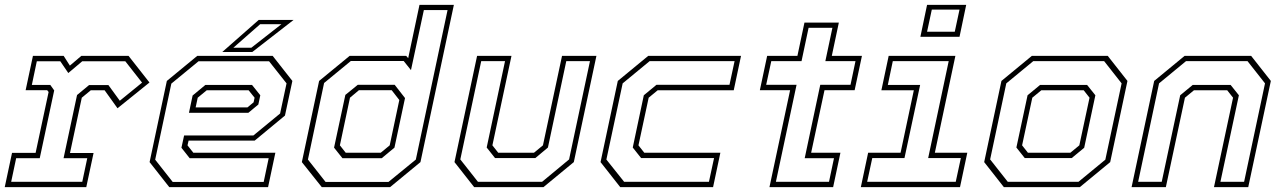

<svg xmlns="http://www.w3.org/2000/svg" viewBox="-22 -770 5269 790"><path d="M-2.5 0 27.5 -141H124.5L178 -391.5L172 -399H83.5L113.5 -540H240L265.5 -500L312.5 -540H507L593 -430.5L461.5 -324.5L408.5 -398.5H351.5L314.5 -368L266 -140.5H363L333 0ZM24 -22H316.5L337 -119H239.5L295 -379L344.5 -420H424L471 -355.5L562.5 -430L493.5 -518H316.5L259 -469.5L226 -518H129.5L109 -420.5H185L201 -398L141.5 -119H44.5Z M1100 -540 1181 -437 1150.5 -294.5 1026 -191.5H754L749.5 -172L773.5 -141.5H1111L1081 0H674.5L593.5 -103L664.5 -437L789.5 -540ZM1015 -420.5 1049 -378 1041 -340 1000 -306H755.5L770.5 -377L823 -420.5ZM1085 -518H795L683 -426L616.5 -113L688.5 -21.5H1063L1083.5 -119H758.5L724.5 -162L735.5 -212.5H1020.5L1130.5 -303L1157 -427ZM1001 -398.5H828.5L791.5 -368L783 -328H996L1021.5 -349L1025.5 -368ZM892.5 -556 1042.5 -688H1186L1016 -556ZM938 -573.5H1012L1136 -670.5H1048.5Z M1583 0H1302L1220 -103L1291 -437L1416.5 -540H1649.5L1657.5 -530.5L1704 -750H1845.5L1708 -103ZM1548.5 -119H1387L1352.5 -162.5L1399 -379.5L1450 -421H1602L1644.5 -366.5L1601 -162.5ZM1544.5 -141.5 1581.5 -172 1621 -358.5 1589.5 -399H1455L1418 -368L1376.5 -172L1400.5 -141.5ZM1576.5 -21.5 1689 -113.5 1819.5 -728.5H1722L1669 -481.5L1639 -519H1421.5L1311.5 -428.5L1245 -113.5L1317.5 -21.5Z M1929 0 1848 -103 1941 -540H2082.5L2004 -172L2028 -141.5H2175L2212 -172L2290.5 -540H2432L2339 -103L2214 0ZM1944.5 -22H2208.5L2319.5 -114L2405.5 -518.5H2308L2232.5 -163L2180.5 -119.5H2015L1980.5 -163L2056 -518.5H1958L1872 -114Z M2530 0 2449 -103 2520 -437 2645 -540H3027L2997 -398.5H2684L2647 -368L2605 -172L2629 -141.5H2942L2912 0ZM2546 -22H2895L2916 -119.5H2616L2581.5 -163L2627 -378L2679 -421H2979.5L3000.5 -518.5H2651L2540 -427L2473 -113.5Z M3144 0 3229 -399H3104.5L3134.5 -540H3259L3288 -677H3429.5L3400.5 -540H3524.5L3494.5 -399H3370.5L3315.5 -141.5H3436L3406 0ZM3170.5 -22H3389L3409.5 -119H3289L3353 -421H3477.5L3498 -518.5H3374L3403 -655.5H3305L3276 -518.5H3151.5L3130.5 -421H3255.5Z M3765 -618.5 3792.5 -750H3953.5L3926 -618.5ZM3792.5 -639.5H3906.5L3926 -730.5H3812ZM3520 0 3550 -141.5H3683.5L3738 -398.5H3604.5L3634.5 -540H3909L3824.5 -141.5H3958L3928 0ZM3546 -22H3910.5L3931.5 -119.5H3797L3881.5 -518.5H3651.5L3631 -420.5H3764L3699.5 -119.5H3567Z M4108.5 0 4027.5 -103 4098.5 -437 4223.5 -540H4536L4617 -437L4546 -103L4421 0ZM4124.5 -22H4415.5L4526 -113L4593 -427L4521 -518.5H4229.5L4118.5 -427L4052 -114ZM4194.5 -119.5 4160 -163 4206 -378 4257.5 -420.5H4451L4485 -378L4439 -162L4387.5 -119.5ZM4207.5 -141.5H4382L4419 -172L4461 -368L4437 -398.5H4262.5L4225.5 -368L4183.5 -172Z M4634 0 4727 -437 4852 -540H5126L5207 -437L5114 0H4973L5051.5 -368L5027.5 -398.5H4890.5L4853.5 -368L4775 0ZM4661 -22H4758L4834 -378L4885.5 -420.5H5041.5L5075.5 -378L4999.5 -22H5097L5183 -427L5111 -518.5H4858L4747 -427Z"/></svg>

Font: Tourney Thin ExtraLight
Style: Italic
Weight: 250
Italic angle: -12°
Version: Version 1.015